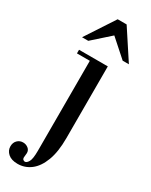

<svg xmlns="http://www.w3.org/2000/svg" viewBox="-307 -774 902 1150"><g transform="rotate(30 144.0 -199.0)"><path d="M47 326Q4 326 -19 305.5Q-42 285 -42 256Q-42 230 -26 214Q-10 198 13 198Q33 198 48.5 210Q64 222 64 242Q64 249 62.5 258.5Q61 268 61 274Q61 284 67 288.5Q73 293 79 293Q91 293 102.5 273.5Q114 254 114 197V-425H25V-450H224V47Q224 141 200.5 203Q177 265 137 295.5Q97 326 47 326ZM3 -524 134 -724H196L327 -524H284L165 -630L46 -524Z"/></g></svg>

Font: Libre Bodoni
Style: Regular
Weight: 400
Designer: Pablo Impallari, Rodrigo Fuenzalida
Foundry: Impallari Type
Version: Version 2.005;gftools[0.9.23]